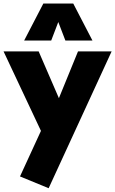

<svg xmlns="http://www.w3.org/2000/svg" viewBox="-44 -812 637 1060"><path d="M224.6 227.1 66.4 162.1 182.1 -89.4 -24.4 -528.3H169.4L281.2 -270L386.7 -528.3H572.3ZM89.4 -588.4 195.3 -792.5H360.4L466.3 -588.4H316.9L277.8 -690.4L238.8 -588.4Z"/></svg>

Font: Comme Black
Style: Regular
Weight: 900
Version: Version 1.000;gftools[0.9.27]